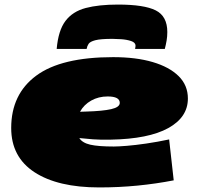

<svg xmlns="http://www.w3.org/2000/svg" viewBox="-20 -810 862 840"><path d="M740 -21Q663 -6 581.5 2Q500 10 414 10Q233 10 131 -56.5Q29 -123 29 -250Q29 -398 138.5 -479Q248 -560 475 -560Q575 -560 648 -538.5Q721 -517 761.5 -477Q802 -437 802 -379Q802 -297 716 -249.5Q630 -202 464 -199Q420 -198 386.5 -200.5Q353 -203 327 -206Q340 -185 375 -177Q410 -169 478 -169Q498 -169 535 -172Q572 -175 620 -182Q668 -189 720 -200ZM451 -388Q411 -388 379 -370Q347 -352 330 -321Q337 -321 344 -321.5Q351 -322 359 -322Q429 -324 466.5 -332.5Q504 -341 504 -360Q504 -388 451 -388ZM496 -790Q611 -790 661.5 -764.5Q712 -739 712 -670Q712 -651 709 -633Q706 -615 701 -596H571Q572 -601 572.5 -605Q573 -609 573 -610Q573 -624 553.5 -630.5Q534 -637 509.5 -638.5Q485 -640 472 -640Q420 -640 397 -634Q374 -628 367.5 -618Q361 -608 359 -596H228Q235 -677 266.5 -718.5Q298 -760 355 -775Q412 -790 496 -790Z"/></svg>

Font: Georama ExtraExtended Black
Style: Italic
Weight: 900
Width: 8
Italic angle: -9°
Designer: Jean-Baptiste Levee
Foundry: Production Type
Version: Version 1.000